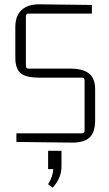

<svg xmlns="http://www.w3.org/2000/svg" viewBox="-20 -658 506 890"><path d="M112 -340H306Q364 -340 392.5 -317.5Q421 -295 421 -244V-100Q421 -44 394.5 -20Q368 4 311 3L56 0V-40H360Q372 -40 372 -52V-286Q372 -298 360 -298H161Q102 -298 76.5 -318Q51 -338 51 -392V-532Q51 -585 80.5 -612Q110 -639 166 -638L406 -635V-595H112Q100 -595 100 -583V-352Q100 -340 112 -340ZM203 126V41H265V113Q265 168 224 212L203 196Q225 161 227 126Z"/></svg>

Font: Gemunu Libre ExtraLight
Style: Regular
Weight: 200
Designer: Puspanada Ekanayake, Sola Matas, Pathum Egodawatta, Kosala Senevirathne
Foundry: mooniak
Version: Version 1.100